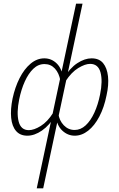

<svg xmlns="http://www.w3.org/2000/svg" viewBox="-20 -731 644 1040"><path d="M179 289 392 -711H427L214 289ZM128 4Q89 4 67 -21.5Q45 -47 40.5 -92.5Q36 -138 48 -197Q61 -258 86 -307.5Q111 -357 145.5 -386Q180 -415 220 -415Q259 -415 287.5 -387Q316 -359 321 -308L307 -294Q300 -335 277.5 -359.5Q255 -384 221 -384Q187 -384 160.5 -358.5Q134 -333 114.5 -290Q95 -247 84 -193Q69 -120 81 -73Q93 -26 136 -26Q164 -26 200.5 -48.5Q237 -71 268 -120L281 -107Q248 -52 207.5 -24Q167 4 128 4ZM385 4Q347 4 317.5 -23.5Q288 -51 282 -103L296 -116Q301 -78 325.5 -52.5Q350 -27 384 -27Q417 -27 444 -52Q471 -77 491 -120.5Q511 -164 522 -219Q537 -292 524.5 -338.5Q512 -385 468 -385Q441 -385 404 -362.5Q367 -340 335 -291L322 -304Q359 -363 399 -389Q439 -415 476 -415Q517 -415 538.5 -389Q560 -363 565 -317.5Q570 -272 557 -214Q544 -149 518 -99.5Q492 -50 457.5 -23Q423 4 385 4Z"/></svg>

Font: Ysabeau Infant ExtraLight
Style: Italic
Weight: 250
Italic angle: -12°
Designer: Christian Thalmann (Catharsis Fonts)
Version: Version 2.001;gftools[0.9.30]; featfreeze: ss01,ss02,lnum